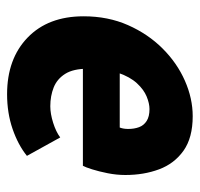

<svg xmlns="http://www.w3.org/2000/svg" viewBox="-31 -521 564 542"><g transform="rotate(90 251.0 -250.0)"><path d="M246 12Q146 12 86 -46Q26 -104 26 -204Q26 -273 51 -329.5Q76 -386 117 -427Q158 -468 208 -490Q258 -512 308 -512Q369 -512 405.5 -486Q442 -460 458 -417Q474 -374 474 -322Q474 -297 469 -272Q464 -247 458 -228Q452 -209 448 -202H146L158 -306H340Q342 -311 343 -317Q344 -323 344 -330Q344 -347 339 -360.5Q334 -374 321.5 -382Q309 -390 288 -390Q272 -390 252.5 -382Q233 -374 215 -354.5Q197 -335 185.5 -301.5Q174 -268 174 -216Q174 -175 188.5 -152Q203 -129 227 -119.5Q251 -110 280 -110Q301 -110 326.5 -118Q352 -126 368 -138L420 -44Q389 -19 344 -3.5Q299 12 246 12Z"/></g></svg>

Font: Source Sans 3 ExtraLight Black
Style: Italic
Weight: 900
Italic angle: -11°
Version: Version 3.052;hotconv 1.1.0;makeotfexe 2.6.0